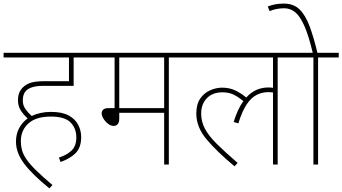

<svg xmlns="http://www.w3.org/2000/svg" viewBox="-20 -916 1906 1069"><path d="M308 -39Q349 -51 377 -76.5Q405 -102 405 -151Q405 -201 373 -234Q341 -267 263 -267Q181 -267 138.5 -229Q96 -191 96 -129Q96 -104 102.5 -80Q109 -56 127.5 -29Q146 -2 181 32.5Q216 67 272 114L255 133Q158 54 113.5 -6Q69 -66 69 -127Q69 -170 86.5 -202.5Q104 -235 134 -257Q112 -276 96 -300.5Q80 -325 80 -359Q80 -395 98 -419Q114 -440 141.5 -452Q169 -464 227 -464H364V-596H0V-622H505V-596H390V-438H221Q146 -438 121 -406Q107 -389 107 -356Q107 -329 122.5 -307.5Q138 -286 157 -270Q203 -293 264 -293Q326 -293 362.5 -273Q399 -253 415.5 -221Q432 -189 432 -153Q432 -96 402.5 -65Q373 -34 317 -14Z M920 -596V0H894V-288H644V-256Q644 -215 612 -215Q597 -215 581.5 -227Q566 -239 556 -255.5Q546 -272 546 -285Q546 -297 554.5 -305.5Q563 -314 584 -314H618V-596H490V-622H1035V-596ZM894 -596H644V-314H894Z M1020 -596V-622H1641V-596H1526V0H1500V-401Q1489 -403 1473 -403Q1440 -403 1409.5 -388Q1379 -373 1353.5 -335Q1328 -297 1307 -229L1281 -237Q1303 -309 1335 -353Q1306 -377 1280 -389.5Q1254 -402 1219 -402Q1163 -402 1131.5 -369Q1100 -336 1100 -284Q1100 -240 1120 -201Q1140 -162 1185 -117Q1230 -72 1303 -9L1286 10Q1186 -73 1129.5 -141Q1073 -209 1073 -283Q1073 -336 1095 -367.5Q1117 -399 1150.5 -413.5Q1184 -428 1216 -428Q1257 -428 1289 -413Q1321 -398 1351 -373Q1377 -402 1408 -415.5Q1439 -429 1474 -429Q1488 -429 1500 -427V-596Z M1751 -596V0H1725V-596H1626V-622H1866V-596ZM1723 -615Q1699 -717 1674.5 -772Q1650 -827 1623 -848.5Q1596 -870 1562 -870Q1540 -870 1518 -865.5Q1496 -861 1481 -854L1471 -880Q1489 -887 1510 -891.5Q1531 -896 1561 -896Q1614 -896 1647 -864.5Q1680 -833 1703.5 -770.5Q1727 -708 1749 -615Z"/></svg>

Font: Noto Sans Thin
Style: Italic
Weight: 100
Italic angle: -12°
Designer: Monotype Design Team
Foundry: Monotype Imaging Inc.
Version: Version 2.013; ttfautohint (v1.8.4.7-5d5b)